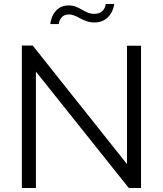

<svg xmlns="http://www.w3.org/2000/svg" viewBox="-20 -937 812 957"><path d="M622 0H683V-709H613V-119L143 -710H89V0H159V-580ZM451 -825C532 -825 549 -904 549 -917H507C507 -913 502 -868 450 -868C399 -868 378 -910 322 -910C246 -910 231 -831 231 -817H273C273 -821 279 -865 323 -865C366 -865 391 -825 451 -825Z"/></svg>

Font: Raleway Reg
Style: Regular
Weight: 400
Designer: Matt McInerney, Pablo Impallari, Rodrigo Fuenzalida
Foundry: Matt McInerney, Pablo Impallari, Rodrigo Fuenzalida
Version: Version 3.00 July 28, 2015